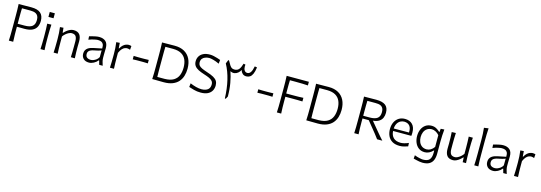

<svg xmlns="http://www.w3.org/2000/svg" viewBox="30 -2165 10629 3770"><g transform="rotate(15 5344.5 -280.0)"><path d="M97.2 0Q100.6 -62.5 101.6 -120.1Q102.5 -177.7 102.5 -246.6V-495.6Q102.5 -564.9 101.6 -622.8Q100.6 -680.7 97.2 -743.7Q143.6 -743.7 209 -744.9Q274.4 -746.1 357.9 -746.1Q483.4 -746.1 543.9 -693.8Q604.5 -641.6 604.5 -535.2Q604.5 -468.8 579.6 -416Q554.7 -363.3 495.1 -333Q435.5 -302.7 332 -302.7Q295.9 -302.7 253.2 -303.5Q210.4 -304.2 179.2 -304.2Q179.2 -223.6 180.4 -148.9Q181.6 -74.2 185.5 0ZM182.1 -679.7Q180.2 -632.3 179.7 -585.2Q179.2 -538.1 179.2 -484.4V-364.7H318.8Q426.3 -364.7 475.8 -404.1Q525.4 -443.4 525.4 -533.2Q525.4 -583.5 509.3 -612.8Q493.2 -642.1 467.3 -656.5Q441.4 -670.9 411.1 -675.3Q380.9 -679.7 353 -679.7Z M727.7 -751.8H831.4V-650.8H727.7ZM740.2 0Q743.2 -57.6 744.6 -111.1Q746.1 -164.6 746.1 -228.5V-280.8Q746.1 -348.6 744.4 -403.8Q742.7 -459 738.8 -516.6L823.2 -519Q819.8 -460.9 818.1 -405Q816.4 -349.1 816.4 -280.8V-228.5Q816.4 -164.6 817.9 -111.1Q819.3 -57.6 822.8 0Z M1007.3 0Q1010.3 -57.6 1011.7 -111.1Q1013.2 -164.6 1013.2 -228.5V-280.8Q1013.2 -337.4 1009.8 -397.5Q1006.3 -457.5 998 -516.6L1068.4 -521.5L1077.6 -423.8H1086.4Q1106 -446.8 1136 -471.2Q1166 -495.6 1201.9 -512.2Q1237.8 -528.8 1273.9 -528.8Q1358.4 -528.8 1396.5 -481.2Q1434.6 -433.6 1434.6 -343.3Q1434.6 -310.1 1433.6 -280.8Q1432.6 -251.5 1432.6 -228.5Q1432.6 -164.6 1433.8 -111.1Q1435.1 -57.6 1439 0H1357.4Q1359.9 -57.6 1361.1 -110.8Q1362.3 -164.1 1362.3 -226.1V-322.3Q1362.3 -390.6 1338.4 -425.8Q1314.5 -460.9 1252.4 -460.9Q1227.5 -460.9 1196.8 -446Q1166 -431.2 1136 -406Q1106 -380.9 1084 -349.1V-226.1Q1084 -164.1 1085.2 -110.8Q1086.4 -57.6 1089.8 0Z M1726.1 10.3Q1652.3 10.3 1612.5 -30Q1572.8 -70.3 1572.8 -132.3Q1572.8 -174.3 1588.4 -202.1Q1604 -230 1628.9 -247.3Q1653.8 -264.6 1682.4 -274.4Q1710.9 -284.2 1736.8 -289.6L1908.2 -324.7Q1910.2 -384.3 1893.8 -414.3Q1877.4 -444.3 1848.1 -454.6Q1818.8 -464.8 1781.7 -464.8Q1760.3 -464.8 1708.7 -454.1Q1657.2 -443.4 1600.6 -420.9L1596.2 -489.7Q1620.1 -496.6 1654.3 -505.6Q1688.5 -514.6 1725.3 -521.7Q1762.2 -528.8 1794.9 -528.8Q1877.9 -528.8 1926.5 -486.1Q1975.1 -443.4 1975.1 -348.1Q1975.1 -325.2 1973.6 -289.6Q1972.2 -253.9 1972.2 -220.2V-153.8Q1972.2 -120.1 1981 -82Q1989.7 -43.9 2004.9 0H1934.1L1911.6 -83H1903.8Q1872.1 -42 1822.5 -15.9Q1772.9 10.3 1726.1 10.3ZM1747.6 -50.8Q1771 -50.8 1801 -61.5Q1831.1 -72.3 1859.4 -94Q1887.7 -115.7 1905.8 -149.4L1906.7 -287.1Q1897.9 -282.7 1883.5 -277.1Q1869.1 -271.5 1841.3 -264.4Q1813.5 -257.3 1763.7 -247.6Q1731 -241.7 1702.9 -230.2Q1674.8 -218.8 1657.7 -198.5Q1640.6 -178.2 1640.6 -145.5Q1640.6 -94.2 1671.1 -72.5Q1701.7 -50.8 1747.6 -50.8Z M2151.9 0Q2154.8 -57.6 2156.2 -111.1Q2157.7 -164.6 2157.7 -228.5V-280.8Q2157.7 -337.4 2154.3 -397.5Q2150.9 -457.5 2142.6 -516.6L2212.9 -521.5L2220.7 -412.1H2228.5Q2254.4 -459.5 2283.7 -484.6Q2313 -509.8 2341.3 -519.3Q2369.6 -528.8 2392.1 -528.8Q2420.4 -528.8 2449.2 -519.5L2442.9 -442.4Q2427.2 -448.2 2410.6 -452.1Q2394 -456.1 2380.4 -456.1Q2362.3 -456.1 2336.7 -447.5Q2311 -439 2283 -410.4Q2254.9 -381.8 2228.5 -322.3V-226.1Q2228.5 -164.1 2229.7 -110.8Q2231 -57.6 2234.4 0Z M2542.5 -274.4V-344.7Q2584.5 -342.8 2623.3 -342.3Q2662.1 -341.8 2695.8 -341.8Q2729 -341.8 2768.1 -342.3Q2807.1 -342.8 2849.1 -344.7V-274.4Q2807.1 -276.9 2768.1 -277.1Q2729 -277.3 2695.8 -277.3Q2662.1 -277.3 2623.3 -277.1Q2584.5 -276.9 2542.5 -274.4Z M3012.2 0Q3015.6 -62.5 3016.6 -120.1Q3017.6 -177.7 3017.6 -246.6V-495.6Q3017.6 -564.9 3016.6 -622.8Q3015.6 -680.7 3012.2 -743.7Q3085 -743.7 3145.5 -744.9Q3206.1 -746.1 3271 -746.1Q3386.2 -746.1 3466.3 -701.4Q3546.4 -656.7 3588.1 -573.7Q3629.9 -490.7 3629.9 -375Q3629.9 -296.4 3609.1 -227.8Q3588.4 -159.2 3543 -107.4Q3497.6 -55.7 3424.1 -26.4Q3350.6 2.9 3245.6 2.9Q3178.2 2.9 3125.7 1.5Q3073.2 0 3012.2 0ZM3097.7 -65.9H3246.1Q3361.8 -67.9 3428 -108.4Q3494.1 -148.9 3521.7 -218.3Q3549.3 -287.6 3549.3 -376Q3549.3 -467.3 3519.8 -534.4Q3490.2 -601.6 3426.3 -639.2Q3362.3 -676.8 3258.3 -678.2H3097.7Q3096.2 -630.9 3095.7 -584.2Q3095.2 -537.6 3095.2 -482.4V-259.8Q3095.2 -205.6 3095.7 -159.4Q3096.2 -113.3 3097.7 -65.9Z M3998 11.2Q3921.9 11.2 3859.4 -6.6Q3796.9 -24.4 3754.4 -37.6L3762.7 -113.8Q3823.7 -87.4 3884.8 -71.8Q3945.8 -56.2 3997.6 -56.2Q4044.9 -56.6 4083.5 -70.3Q4122.1 -84 4145 -115.5Q4168 -147 4168 -199.2Q4168 -241.2 4144.8 -268.3Q4121.6 -295.4 4077.4 -315.2Q4033.2 -335 3970.2 -354.5Q3898.9 -377 3848.4 -403.1Q3797.9 -429.2 3771.5 -466.3Q3745.1 -503.4 3745.1 -559.1Q3745.1 -615.7 3772.2 -660.4Q3799.3 -705.1 3852.5 -731.2Q3905.8 -757.3 3983.9 -757.3Q4021 -757.3 4061.3 -748.8Q4101.6 -740.2 4138.7 -728.3Q4175.8 -716.3 4203.1 -706.5L4194.3 -628.9Q4127.4 -660.6 4072.3 -675Q4017.1 -689.5 3988.3 -689.5Q3945.3 -688.5 3908.2 -675Q3871.1 -661.6 3848.6 -633.3Q3826.2 -605 3826.2 -558.6Q3826.2 -521 3845.5 -496.1Q3864.7 -471.2 3906 -451.9Q3947.3 -432.6 4012.7 -411.1Q4102.5 -382.8 4154.1 -353.8Q4205.6 -324.7 4227.3 -287.8Q4249 -251 4249 -199.2Q4249 -140.1 4222.7 -92.5Q4196.3 -44.9 4140.9 -16.8Q4085.4 11.2 3998 11.2Z M4893.1 -761.2 4940.4 -752.4Q4929.7 -668 4907.7 -618.9Q4885.7 -569.8 4853.8 -549.1Q4821.8 -528.3 4780.3 -528.3Q4732.4 -528.3 4703.1 -556.2Q4673.8 -584 4661.6 -626.5Q4645.5 -591.3 4614.3 -564.2Q4583 -537.1 4542.2 -529.5Q4501.5 -522 4455.6 -545.9Q4489.7 -448.7 4512.5 -323.2Q4535.2 -197.8 4535.2 -51.8L4506.3 0H4488.3Q4481.9 -198.7 4442.1 -366.7Q4402.3 -534.7 4328.1 -670.4L4357.9 -744.1H4373.5Q4404.8 -686 4426 -654.1Q4447.3 -622.1 4468.8 -609.9Q4490.2 -597.7 4522 -597.7Q4579.1 -597.7 4611.1 -634.5Q4643.1 -671.4 4667.5 -755.4L4707 -746.6Q4705.1 -734.4 4704.6 -724.1Q4704.1 -713.9 4704.1 -704.6Q4704.1 -659.2 4724.9 -628.9Q4745.6 -598.6 4782.7 -598.6Q4823.7 -598.6 4850.3 -637.5Q4877 -676.3 4893.1 -761.2Z M5075.7 -274.4V-344.7Q5117.7 -342.8 5156.5 -342.3Q5195.3 -341.8 5229 -341.8Q5262.2 -341.8 5301.3 -342.3Q5340.3 -342.8 5382.3 -344.7V-274.4Q5340.3 -276.9 5301.3 -277.1Q5262.2 -277.3 5229 -277.3Q5195.3 -277.3 5156.5 -277.1Q5117.7 -276.9 5075.7 -274.4Z M5545.4 0Q5548.8 -62.5 5549.8 -120.1Q5550.8 -177.7 5550.8 -246.6V-495.6Q5550.8 -564.9 5549.8 -622.8Q5548.8 -680.7 5545.4 -743.7H5997.1V-669.4Q5943.8 -673.3 5883.1 -675Q5822.3 -676.8 5739.7 -676.8H5629.9Q5627.9 -629.9 5627.4 -583.7Q5627 -537.6 5627 -484.4V-406.7H5747.1Q5819.8 -406.7 5872.6 -407.5Q5925.3 -408.2 5974.6 -411.6V-337.9Q5922.4 -340.3 5869.9 -340.6Q5817.4 -340.8 5746.1 -340.8H5627V-246.6Q5627 -177.7 5628.4 -120.1Q5629.9 -62.5 5633.3 0Z M6143.6 0Q6147 -62.5 6147.9 -120.1Q6148.9 -177.7 6148.9 -246.6V-495.6Q6148.9 -564.9 6147.9 -622.8Q6147 -680.7 6143.6 -743.7Q6216.3 -743.7 6276.9 -744.9Q6337.4 -746.1 6402.3 -746.1Q6517.6 -746.1 6597.7 -701.4Q6677.7 -656.7 6719.5 -573.7Q6761.2 -490.7 6761.2 -375Q6761.2 -296.4 6740.5 -227.8Q6719.7 -159.2 6674.3 -107.4Q6628.9 -55.7 6555.4 -26.4Q6481.9 2.9 6377 2.9Q6309.6 2.9 6257.1 1.5Q6204.6 0 6143.6 0ZM6229 -65.9H6377.4Q6493.2 -67.9 6559.3 -108.4Q6625.5 -148.9 6653.1 -218.3Q6680.7 -287.6 6680.7 -376Q6680.7 -467.3 6651.1 -534.4Q6621.6 -601.6 6557.6 -639.2Q6493.7 -676.8 6389.6 -678.2H6229Q6227.5 -630.9 6227.1 -584.2Q6226.6 -537.6 6226.6 -482.4V-259.8Q6226.6 -205.6 6227.1 -159.4Q6227.5 -113.3 6229 -65.9Z M7118.2 -743.7Q7166 -743.7 7228.5 -744.9Q7291 -746.1 7368.2 -746.1Q7493.7 -746.1 7555.4 -699Q7617.2 -651.9 7617.2 -545.4Q7617.2 -491.2 7597.9 -445.1Q7578.6 -398.9 7533 -368.9Q7487.3 -338.9 7408.7 -331.5L7507.3 -212.4Q7535.6 -178.7 7567.6 -140.1Q7599.6 -101.6 7631.3 -64.9Q7663.1 -28.3 7689.5 0H7583Q7547.4 -48.3 7512.7 -92.5Q7478 -136.7 7441.9 -180.2L7328.1 -320.3H7200.2V-246.6Q7200.2 -177.7 7201.4 -120.1Q7202.6 -62.5 7206.5 0H7118.2Q7121.6 -62.5 7122.6 -120.1Q7123.5 -177.7 7123.5 -246.6V-495.6Q7123.5 -564.9 7122.6 -622.8Q7121.6 -680.7 7118.2 -743.7ZM7203.1 -679.7Q7201.2 -632.3 7200.7 -585.4Q7200.2 -538.6 7200.2 -484.4V-375.5H7331.1Q7437 -375.5 7487.3 -413.3Q7537.6 -451.2 7537.6 -539.6Q7537.6 -590.3 7521.2 -618.7Q7504.9 -647 7479 -660.2Q7453.1 -673.3 7422.9 -676.5Q7392.6 -679.7 7364.7 -679.7Z M8042 11.2Q7950.7 11.2 7891.4 -23.9Q7832 -59.1 7803.2 -120.8Q7774.4 -182.6 7774.4 -261.7Q7774.4 -339.4 7803.2 -399.7Q7832 -460 7885 -494.4Q7938 -528.8 8011.2 -528.8Q8107.4 -528.8 8163.1 -471.7Q8218.8 -414.6 8218.8 -308.1Q8218.8 -288.1 8218 -271.2Q8217.3 -254.4 8214.8 -238.8H7844.2Q7848.1 -152.8 7898.2 -102.8Q7948.2 -52.7 8048.3 -52.7Q8080.1 -52.7 8122.1 -63.7Q8164.1 -74.7 8205.1 -92.8L8209 -23.9Q8178.7 -14.2 8135.3 -1.5Q8091.8 11.2 8042 11.2ZM8153.8 -290.5Q8159.2 -377.9 8122.3 -424.1Q8085.4 -470.2 8012.2 -472.7Q7936 -470.7 7892.1 -420.7Q7848.1 -370.6 7843.8 -289.1Z M8560.1 213.9Q8531.2 213.9 8496.6 207.8Q8461.9 201.7 8429.7 193.8Q8397.5 186 8375.5 180.2L8380.9 110.8Q8434.6 131.8 8484.4 142.1Q8534.2 152.3 8554.7 152.3Q8648.4 152.3 8686.3 107.7Q8724.1 63 8724.1 -26.9V-75.7H8715.8Q8679.2 -36.1 8636.5 -16.1Q8593.8 3.9 8550.8 3.9Q8475.6 3.9 8425.3 -33.9Q8375 -71.8 8349.9 -133.3Q8324.7 -194.8 8324.7 -266.6Q8324.7 -342.8 8351.6 -403.3Q8378.4 -463.9 8429.2 -499Q8480 -534.2 8551.8 -534.2Q8605 -534.2 8647.9 -510.5Q8690.9 -486.8 8721.2 -456.5H8729.5L8736.3 -522.5L8809.1 -527.3Q8802.7 -466.3 8799.3 -404.3Q8795.9 -342.3 8795.9 -283.7V-31.7Q8795.9 42 8773.7 97.4Q8751.5 152.8 8700 183.3Q8648.4 213.9 8560.1 213.9ZM8570.3 -60.1Q8659.2 -61 8723.1 -149.9V-389.2Q8690.9 -427.7 8650.1 -448Q8609.4 -468.3 8571.8 -468.8Q8513.7 -467.3 8474.9 -439.5Q8436 -411.6 8416.7 -366Q8397.5 -320.3 8397.5 -264.6Q8397.5 -211.4 8415.8 -165.3Q8434.1 -119.1 8472.4 -90.3Q8510.7 -61.5 8570.3 -60.1Z M9127.4 11.2Q9043 11.2 9005.1 -36.6Q8967.3 -84.5 8967.3 -174.3Q8967.3 -207.5 8968 -233.2Q8968.8 -258.8 8968.8 -282.7Q8968.8 -349.6 8967.3 -404.3Q8965.8 -459 8961.9 -516.6L9045.4 -519.5Q9042 -461.9 9040.8 -406.7Q9039.6 -351.6 9039.6 -289.6V-194.8Q9039.6 -126.5 9063.2 -91.3Q9086.9 -56.2 9148.9 -56.2Q9171.9 -56.2 9201.9 -70.8Q9231.9 -85.4 9262 -110.8Q9292 -136.2 9314 -167.5V-289.6Q9314 -351.6 9312.3 -405.3Q9310.5 -459 9307.6 -516.6H9391.1Q9387.7 -459 9386 -404.3Q9384.3 -349.6 9384.3 -282.7V-228.5Q9384.3 -164.6 9385.7 -111.1Q9387.2 -57.6 9390.6 0H9322.8L9318.4 -94.2H9309.6Q9290 -71.3 9260.3 -46.9Q9230.5 -22.5 9196 -5.6Q9161.6 11.2 9127.4 11.2Z M9558.1 0Q9561 -57.6 9562.5 -111.1Q9564 -164.6 9564 -228.5V-515.1Q9564 -581.1 9561 -642.1Q9558.1 -703.1 9551.3 -761.2L9642.1 -774.4Q9638.2 -710.9 9636.2 -647.2Q9634.3 -583.5 9634.3 -515.1V-228.5Q9634.3 -164.6 9635.7 -111.1Q9637.2 -57.6 9640.6 0Z M9939.5 10.3Q9865.7 10.3 9825.9 -30Q9786.1 -70.3 9786.1 -132.3Q9786.1 -174.3 9801.8 -202.1Q9817.4 -230 9842.3 -247.3Q9867.2 -264.6 9895.8 -274.4Q9924.3 -284.2 9950.2 -289.6L10121.6 -324.7Q10123.5 -384.3 10107.2 -414.3Q10090.8 -444.3 10061.5 -454.6Q10032.2 -464.8 9995.1 -464.8Q9973.6 -464.8 9922.1 -454.1Q9870.6 -443.4 9814 -420.9L9809.6 -489.7Q9833.5 -496.6 9867.7 -505.6Q9901.9 -514.6 9938.7 -521.7Q9975.6 -528.8 10008.3 -528.8Q10091.3 -528.8 10139.9 -486.1Q10188.5 -443.4 10188.5 -348.1Q10188.5 -325.2 10187 -289.6Q10185.5 -253.9 10185.5 -220.2V-153.8Q10185.5 -120.1 10194.3 -82Q10203.1 -43.9 10218.3 0H10147.5L10125 -83H10117.2Q10085.4 -42 10035.9 -15.9Q9986.3 10.3 9939.5 10.3ZM9960.9 -50.8Q9984.4 -50.8 10014.4 -61.5Q10044.4 -72.3 10072.8 -94Q10101.1 -115.7 10119.1 -149.4L10120.1 -287.1Q10111.3 -282.7 10096.9 -277.1Q10082.5 -271.5 10054.7 -264.4Q10026.9 -257.3 9977.1 -247.6Q9944.3 -241.7 9916.3 -230.2Q9888.2 -218.8 9871.1 -198.5Q9854 -178.2 9854 -145.5Q9854 -94.2 9884.5 -72.5Q9915 -50.8 9960.9 -50.8Z M10365.2 0Q10368.2 -57.6 10369.6 -111.1Q10371.1 -164.6 10371.1 -228.5V-280.8Q10371.1 -337.4 10367.7 -397.5Q10364.3 -457.5 10356 -516.6L10426.3 -521.5L10434.1 -412.1H10441.9Q10467.8 -459.5 10497.1 -484.6Q10526.4 -509.8 10554.7 -519.3Q10583 -528.8 10605.5 -528.8Q10633.8 -528.8 10662.6 -519.5L10656.2 -442.4Q10640.6 -448.2 10624 -452.1Q10607.4 -456.1 10593.8 -456.1Q10575.7 -456.1 10550 -447.5Q10524.4 -439 10496.3 -410.4Q10468.3 -381.8 10441.9 -322.3V-226.1Q10441.9 -164.1 10443.1 -110.8Q10444.3 -57.6 10447.8 0Z"/></g></svg>

Font: Pinar-DS3-FD Regular
Style: Regular
Weight: 400
Designer: Amin Abedi
Version: Version 3.000